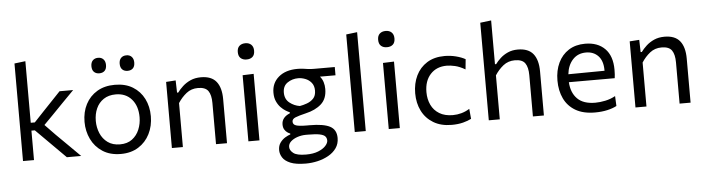

<svg xmlns="http://www.w3.org/2000/svg" viewBox="-53 -987 5274 1435"><g transform="rotate(-5 2584.0 -269.5)"><path d="M86 0V-732L168.5 -742V-280H199L271 -356.5Q304 -391 337.5 -426.5Q370.5 -461.5 403.5 -496H505.5Q462.5 -452.5 420 -409Q377.5 -365.5 335.5 -322L269 -254.5L346 -175Q390 -131.5 434.5 -87.5Q479 -43.5 522.5 0H415Q381 -34 347 -68Q313 -102 279.5 -135.5L194 -221H168.5V0Z M820 11Q738.5 11 682.5 -25.8Q626.5 -62.5 598 -122Q569.5 -181.5 569.5 -251Q569.5 -325.5 599.8 -383.5Q630 -441.5 685.8 -474.8Q741.5 -508 818.5 -508Q898 -508 953.2 -474Q1008.5 -440 1037.8 -381.8Q1067 -323.5 1067 -251Q1067 -177.5 1037 -118Q1007 -58.5 951.8 -23.8Q896.5 11 820 11ZM820 -61Q874.5 -61 910.5 -88Q946.5 -115 964.5 -158.5Q982.5 -202 982.5 -251Q982.5 -335 938.5 -385.5Q894.5 -436 819.5 -436Q765.5 -436 728.5 -411.2Q691.5 -386.5 672.8 -344.8Q654 -303 654 -251Q654 -202 672.2 -158.5Q690.5 -115 727.5 -88Q764.5 -61 820 -61ZM923.5 -603.5Q899 -603.5 884 -618Q869 -632.5 869 -661.5Q869 -689.5 884 -704.8Q899 -720 924.5 -720Q949.5 -720 964 -704.2Q978.5 -688.5 978.5 -661.5Q978.5 -632.5 963.8 -618Q949 -603.5 923.5 -603.5ZM711.5 -603.5Q687 -603.5 672 -618Q657 -632.5 657 -661.5Q657 -689.5 672 -704.8Q687 -720 712.5 -720Q737 -720 751.8 -704.2Q766.5 -688.5 766.5 -661.5Q766.5 -632.5 751.8 -618Q737 -603.5 711.5 -603.5Z M1203 0V-496L1275 -501L1277.5 -409H1286.5Q1302.5 -431.5 1327.5 -454.5Q1352.5 -477.5 1386.5 -492.8Q1420.5 -508 1464.5 -508Q1543.5 -508 1580 -462.5Q1616.5 -417 1616.5 -330.5V0H1534V-309.5Q1534 -369 1512.8 -399.5Q1491.5 -430 1436 -430Q1385.5 -430 1348.8 -400.8Q1312 -371.5 1285.5 -330V0Z M1777 0V-496L1860 -499V0ZM1817 -610.5Q1789.5 -610.5 1772.8 -625.5Q1756 -640.5 1756 -671.5Q1756 -702 1773 -717.2Q1790 -732.5 1818 -732.5Q1845.5 -732.5 1862 -716.5Q1878.5 -700.5 1878.5 -671.5Q1878.5 -640.5 1862 -625.5Q1845.5 -610.5 1817 -610.5Z M2191 203Q2117 203 2075.5 185.8Q2034 168.5 2017 141.5Q2000 114.5 2000 86Q2000 52.5 2016.5 29.8Q2033 7 2055 -6Q2077 -19 2093.5 -24V-31Q2085 -33.5 2072.8 -41.8Q2060.5 -50 2051.2 -65Q2042 -80 2042 -103Q2042 -156.5 2104 -182V-189.5Q2092.5 -194 2074.5 -204.8Q2056.5 -215.5 2038.2 -234.2Q2020 -253 2007.5 -280.5Q1995 -308 1995 -345.5Q1995 -418 2047.5 -462.8Q2100 -507.5 2189 -507.5Q2213 -507.5 2230.5 -505Q2248 -502.5 2267.2 -499.8Q2286.5 -497 2314 -497H2468.5V-435H2352Q2368.5 -415.5 2376 -391.5Q2383.5 -367.5 2383.5 -340Q2383.5 -266.5 2339.2 -227Q2295 -187.5 2222 -171Q2169.5 -158.5 2144 -148.2Q2118.5 -138 2118.5 -117.5Q2118.5 -95.5 2142.5 -87.8Q2166.5 -80 2222.5 -80H2244Q2347.5 -80 2395.5 -54.8Q2443.5 -29.5 2443.5 33Q2443.5 76.5 2421 108.5Q2398.5 140.5 2361.2 161.5Q2324 182.5 2279.5 192.8Q2235 203 2191 203ZM2183.5 -229.5Q2208 -233.5 2236.8 -243.8Q2265.5 -254 2285.8 -275.2Q2306 -296.5 2306 -335Q2306 -371 2287.5 -393.8Q2269 -416.5 2241.8 -427Q2214.5 -437.5 2189 -437.5Q2143.5 -437.5 2108 -413.2Q2072.5 -389 2072.5 -339.5Q2072.5 -290 2107 -262.8Q2141.5 -235.5 2183.5 -229.5ZM2198 136Q2253 136 2290.2 120.8Q2327.5 105.5 2346 84.5Q2364.5 63.5 2364.5 45.5Q2364.5 26.5 2353.5 14Q2342.5 1.5 2312.5 -4.8Q2282.5 -11 2225.5 -11H2207Q2175 -10.5 2145.2 -0.5Q2115.5 9.5 2096 27.2Q2076.5 45 2076.5 68.5Q2076.5 94.5 2103.2 115.2Q2130 136 2198 136Z M2575 0V-732L2657.5 -742V0Z M2830 0V-496L2913 -499V0ZM2870 -610.5Q2842.5 -610.5 2825.8 -625.5Q2809 -640.5 2809 -671.5Q2809 -702 2826 -717.2Q2843 -732.5 2871 -732.5Q2898.5 -732.5 2915 -716.5Q2931.5 -700.5 2931.5 -671.5Q2931.5 -640.5 2915 -625.5Q2898.5 -610.5 2870 -610.5Z M3302 10Q3221.5 10 3165 -24Q3108.5 -58 3079.2 -116.5Q3050 -175 3050 -248.5Q3050 -322 3078.2 -380.8Q3106.5 -439.5 3160.8 -473.5Q3215 -507.5 3293 -507.5Q3336.5 -507.5 3377.8 -497Q3419 -486.5 3448 -470L3440.5 -394Q3398.5 -418.5 3364 -426.2Q3329.5 -434 3302.5 -434Q3226 -434 3180.2 -384.2Q3134.5 -334.5 3134.5 -250Q3134.5 -197 3154.8 -154.2Q3175 -111.5 3215.8 -86.8Q3256.5 -62 3317 -62Q3349.5 -62 3381.2 -70.8Q3413 -79.5 3442.5 -98L3449.5 -22.5Q3425 -9.5 3387.8 0.2Q3350.5 10 3302 10Z M3580.5 0V-732L3663 -742V-413.5H3672Q3687 -434.5 3710.8 -456.5Q3734.5 -478.5 3767.2 -493.2Q3800 -508 3842 -508Q3921 -508 3957.5 -462.5Q3994 -417 3994 -330.5V0H3911.5V-309.5Q3911.5 -369 3890.2 -399.5Q3869 -430 3813.5 -430Q3763 -430 3726.2 -400.8Q3689.5 -371.5 3663 -330V0Z M4377.5 11Q4288.5 11 4231 -23Q4173.5 -57 4145.5 -116Q4117.5 -175 4117.5 -251Q4117.5 -326 4145 -384Q4172.5 -442 4224 -474.8Q4275.5 -507.5 4347 -507.5Q4441 -507.5 4495.2 -453Q4549.5 -398.5 4549.5 -294.5Q4549.5 -258 4545.5 -231.5H4201.5Q4206 -152.5 4251 -107Q4296 -61.5 4385.5 -61.5Q4420.5 -61.5 4461 -70Q4501.5 -78.5 4536.5 -98L4540 -23.5Q4511.5 -8 4469.5 1.5Q4427.5 11 4377.5 11ZM4348 -441.5Q4286.5 -441.5 4248.2 -399.8Q4210 -358 4203 -291L4474.5 -293.5Q4474.5 -295 4474.5 -297.5Q4474.5 -368 4439.5 -404.8Q4404.5 -441.5 4348 -441.5Z M4681 0V-496L4753 -501L4755.5 -409H4764.5Q4780.5 -431.5 4805.5 -454.5Q4830.5 -477.5 4864.5 -492.8Q4898.5 -508 4942.5 -508Q5021.5 -508 5058 -462.5Q5094.5 -417 5094.5 -330.5V0H5012V-309.5Q5012 -369 4990.8 -399.5Q4969.5 -430 4914 -430Q4863.5 -430 4826.8 -400.8Q4790 -371.5 4763.5 -330V0Z"/></g></svg>

Font: Heraclito
Style: Regular
Weight: 400
Designer: Kostas Bartsokas (font) & Cristiano Sobral (main changes)
Foundry: Kostas Bartsokas (font) & Cristiano Sobral (main changes)
Version: Version 1.00;July 8, 2020;FontCreator 13.0.0.2655 64-bit